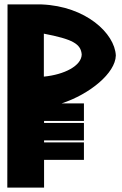

<svg xmlns="http://www.w3.org/2000/svg" viewBox="-20 -847 552 867"><path d="M13 0H179V-125H359V-204H179V-213H359V-292H179V-301H359V-380H258C386 -422 501 -517 503 -596V-597C498 -696 368 -819 168 -827H14ZM178 -695C308 -670 345 -649 349 -601C348 -550 271 -510 178 -501Z"/></svg>

Font: Ny Stormning
Style: Sv
Weight: 900
Designer: Robert Jablonski, Mew Too
Foundry: Cannot Into Space Fonts
Version: Version 0.90